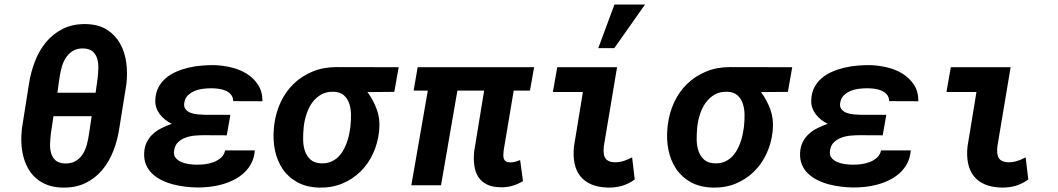

<svg xmlns="http://www.w3.org/2000/svg" viewBox="-20 -829 4735 859"><path d="M513.7 -254.9Q505.9 -202.1 487.1 -153.8Q468.3 -105.5 437.3 -68.4Q406.2 -31.2 361.8 -9.8Q317.4 11.7 258.8 10.3Q221.7 9.3 192.6 -1.5Q163.6 -12.2 142.1 -30.8Q120.6 -49.3 106.4 -74.2Q92.3 -99.1 84.7 -128.2Q77.1 -157.2 75.7 -189.5Q74.2 -221.7 78.1 -254.4L109.4 -452.1Q117.2 -504.4 136 -553.5Q154.8 -602.5 186 -640.4Q217.3 -678.2 262 -700.4Q306.6 -722.7 365.7 -721.2Q421.9 -719.7 459 -695.8Q496.1 -671.9 517.3 -634Q538.6 -596.2 544.9 -548.6Q551.3 -501 545.4 -452.1ZM390.1 -309.1H219.2L207.5 -231Q205.1 -210 204.1 -187Q203.1 -164.1 208.5 -144.5Q213.9 -125 227.8 -112.1Q241.7 -99.1 269 -97.7Q298.3 -96.7 317.9 -108.2Q337.4 -119.6 349.9 -138.9Q362.3 -158.2 368.7 -182.4Q375 -206.5 378.4 -231ZM236.8 -414.1H407.7L416.5 -477.1Q418.9 -497.6 419.9 -521Q420.9 -544.4 415.5 -564.2Q410.2 -584 396.2 -597.4Q382.3 -610.8 355 -612.3Q325.7 -613.3 306.2 -601.3Q286.6 -589.4 274.2 -569.8Q261.7 -550.3 255.4 -525.6Q249 -501 245.6 -477.1Z M891.6 -224.1Q872.6 -224.1 850.8 -222.2Q829.1 -220.2 809.8 -213.1Q790.5 -206.1 776.4 -192.4Q762.2 -178.7 758.8 -155.3Q755.9 -135.3 765.6 -123Q775.4 -110.8 791.5 -104Q807.6 -97.2 826.2 -94.7Q844.7 -92.3 858.9 -92.3Q876 -91.8 896.5 -94.2Q917 -96.7 935.8 -103.8Q954.6 -110.8 968.8 -123.5Q982.9 -136.2 987.3 -156.2H1120.1Q1117.7 -124.5 1105 -99.6Q1092.3 -74.7 1072.3 -56.2Q1052.2 -37.6 1026.9 -24.7Q1001.5 -11.7 973.1 -3.9Q944.8 3.9 915.8 7.1Q886.7 10.3 859.4 9.8Q835.4 9.3 808.6 6.1Q781.7 2.9 755.1 -3.9Q728.5 -10.7 704.3 -22.5Q680.2 -34.2 661.9 -51.3Q643.6 -68.4 633.5 -91.6Q623.5 -114.7 625 -145.5Q626.5 -172.9 637 -193.6Q647.5 -214.4 664.3 -229.7Q681.2 -245.1 703.1 -255.9Q725.1 -266.6 748.5 -274.9Q732.9 -282.7 719.5 -293.2Q706.1 -303.7 695.8 -316.9Q685.5 -330.1 679.9 -345.7Q674.3 -361.3 674.8 -379.9Q675.8 -412.6 688.5 -437.3Q701.2 -461.9 721.9 -479.5Q742.7 -497.1 769.3 -508.5Q795.9 -520 824.7 -526.6Q853.5 -533.2 882.8 -535.6Q912.1 -538.1 938 -537.6Q975.6 -536.6 1013.9 -527.6Q1052.2 -518.6 1083.5 -499.3Q1114.7 -480 1134.5 -449.7Q1154.3 -419.4 1154.3 -376L1023.4 -376.5Q1022.9 -394.5 1013.2 -406Q1003.4 -417.5 989 -423.6Q974.6 -429.7 957.5 -431.9Q940.4 -434.1 925.8 -434.1Q909.2 -434.1 889.4 -431.9Q869.6 -429.7 852.1 -422.6Q834.5 -415.5 821.3 -403.1Q808.1 -390.6 804.7 -370.6Q801.3 -351.6 810.1 -340.6Q818.8 -329.6 833 -324.2Q847.2 -318.8 864.3 -317.4Q881.3 -315.9 894.5 -315.4H1010.7L994.6 -223.6Z M1744.1 -418 1624 -417Q1651.4 -379.4 1666 -338.6Q1680.7 -297.9 1676.8 -250.5L1675.8 -239.7Q1669.9 -186.5 1648.2 -140.4Q1626.5 -94.2 1591.6 -60.3Q1556.6 -26.4 1510 -7.3Q1463.4 11.7 1408.2 10.3Q1351.1 8.8 1310.3 -13.7Q1269.5 -36.1 1244.6 -73Q1219.7 -109.9 1210 -157.5Q1200.2 -205.1 1205.6 -257.3L1206.5 -268.1Q1213.4 -324.2 1235.8 -372.1Q1258.3 -419.9 1294.4 -454.6Q1330.6 -489.3 1378.7 -509Q1426.8 -528.8 1484.9 -528.8L1763.7 -528.3ZM1338.4 -255.9Q1335.9 -231.4 1336.2 -204.3Q1336.4 -177.2 1344.2 -153.8Q1352.1 -130.4 1369.4 -114.7Q1386.7 -99.1 1418.5 -98.1Q1440.4 -97.7 1457.8 -104.2Q1475.1 -110.8 1488.8 -122.8Q1502.4 -134.8 1512.5 -151.1Q1522.5 -167.5 1529.5 -185.5Q1536.6 -203.6 1540.8 -222.7Q1544.9 -241.7 1547.4 -259.8L1548.3 -270Q1550.8 -292.5 1550.3 -318.1Q1549.8 -343.8 1542.5 -365.7Q1535.2 -387.7 1518.6 -402.6Q1502 -417.5 1472.7 -418.5Q1440.4 -419.4 1417 -406Q1393.6 -392.6 1377.4 -370.6Q1361.3 -348.6 1352.1 -321Q1342.8 -293.5 1339.4 -266.1Z M2351.1 -423.8H2278.3L2233.4 -156.2Q2232.4 -145.5 2231.9 -135.7Q2231.4 -126 2234.1 -118.7Q2236.8 -111.3 2243.4 -106.9Q2250 -102.5 2263.2 -102.5Q2274.9 -102.5 2285.4 -105.5Q2295.9 -108.4 2307.1 -112.8L2319.8 -18.6Q2295.9 -4.4 2271.2 2.7Q2246.6 9.8 2218.8 8.8Q2182.1 8.3 2158 -3.9Q2133.8 -16.1 2120.1 -37.1Q2106.4 -58.1 2102.3 -86.7Q2098.1 -115.2 2101.1 -149.4L2146 -423.8H2026.4L1953.1 0H1820.3L1894 -423.8H1830.6L1848.6 -528.3H2369.6Z M2473.1 -528.3H2740.7L2681.6 -175.3Q2679.7 -158.2 2680.9 -144.8Q2682.1 -131.3 2687.7 -122.1Q2693.4 -112.8 2704.6 -107.9Q2715.8 -103 2733.9 -103Q2754.4 -103.5 2772.5 -109.6Q2790.5 -115.7 2808.1 -125L2819.8 -25.9Q2792.5 -6.3 2763.4 2.2Q2734.4 10.7 2701.2 10.3Q2657.7 9.3 2626.7 -3.7Q2595.7 -16.6 2576.7 -40.3Q2557.6 -64 2550.5 -97.7Q2543.5 -131.3 2547.9 -173.3L2587.9 -417.5H2453.6ZM2729 -808.6H2865.7L2728.5 -613.8H2656.7Z M3504.9 -418 3384.8 -417Q3412.1 -379.4 3426.8 -338.6Q3441.4 -297.9 3437.5 -250.5L3436.5 -239.7Q3430.7 -186.5 3408.9 -140.4Q3387.2 -94.2 3352.3 -60.3Q3317.4 -26.4 3270.8 -7.3Q3224.1 11.7 3168.9 10.3Q3111.8 8.8 3071 -13.7Q3030.3 -36.1 3005.4 -73Q2980.5 -109.9 2970.7 -157.5Q2960.9 -205.1 2966.3 -257.3L2967.3 -268.1Q2974.1 -324.2 2996.6 -372.1Q3019 -419.9 3055.2 -454.6Q3091.3 -489.3 3139.4 -509Q3187.5 -528.8 3245.6 -528.8L3524.4 -528.3ZM3099.1 -255.9Q3096.7 -231.4 3096.9 -204.3Q3097.2 -177.2 3105 -153.8Q3112.8 -130.4 3130.1 -114.7Q3147.5 -99.1 3179.2 -98.1Q3201.2 -97.7 3218.5 -104.2Q3235.8 -110.8 3249.5 -122.8Q3263.2 -134.8 3273.2 -151.1Q3283.2 -167.5 3290.3 -185.5Q3297.4 -203.6 3301.5 -222.7Q3305.7 -241.7 3308.1 -259.8L3309.1 -270Q3311.5 -292.5 3311 -318.1Q3310.5 -343.8 3303.2 -365.7Q3295.9 -387.7 3279.3 -402.6Q3262.7 -417.5 3233.4 -418.5Q3201.2 -419.4 3177.7 -406Q3154.3 -392.6 3138.2 -370.6Q3122.1 -348.6 3112.8 -321Q3103.5 -293.5 3100.1 -266.1Z M3826.2 -224.1Q3807.1 -224.1 3785.4 -222.2Q3763.7 -220.2 3744.4 -213.1Q3725.1 -206.1 3710.9 -192.4Q3696.8 -178.7 3693.4 -155.3Q3690.4 -135.3 3700.2 -123Q3710 -110.8 3726.1 -104Q3742.2 -97.2 3760.7 -94.7Q3779.3 -92.3 3793.5 -92.3Q3810.5 -91.8 3831.1 -94.2Q3851.6 -96.7 3870.4 -103.8Q3889.2 -110.8 3903.3 -123.5Q3917.5 -136.2 3921.9 -156.2H4054.7Q4052.2 -124.5 4039.6 -99.6Q4026.9 -74.7 4006.8 -56.2Q3986.8 -37.6 3961.4 -24.7Q3936 -11.7 3907.7 -3.9Q3879.4 3.9 3850.3 7.1Q3821.3 10.3 3793.9 9.8Q3770 9.3 3743.2 6.1Q3716.3 2.9 3689.7 -3.9Q3663.1 -10.7 3638.9 -22.5Q3614.7 -34.2 3596.4 -51.3Q3578.1 -68.4 3568.1 -91.6Q3558.1 -114.7 3559.6 -145.5Q3561 -172.9 3571.5 -193.6Q3582 -214.4 3598.9 -229.7Q3615.7 -245.1 3637.7 -255.9Q3659.7 -266.6 3683.1 -274.9Q3667.5 -282.7 3654.1 -293.2Q3640.6 -303.7 3630.4 -316.9Q3620.1 -330.1 3614.5 -345.7Q3608.9 -361.3 3609.4 -379.9Q3610.4 -412.6 3623 -437.3Q3635.7 -461.9 3656.5 -479.5Q3677.2 -497.1 3703.9 -508.5Q3730.5 -520 3759.3 -526.6Q3788.1 -533.2 3817.4 -535.6Q3846.7 -538.1 3872.6 -537.6Q3910.2 -536.6 3948.5 -527.6Q3986.8 -518.6 4018.1 -499.3Q4049.3 -480 4069.1 -449.7Q4088.9 -419.4 4088.9 -376L3958 -376.5Q3957.5 -394.5 3947.8 -406Q3938 -417.5 3923.6 -423.6Q3909.2 -429.7 3892.1 -431.9Q3875 -434.1 3860.4 -434.1Q3843.8 -434.1 3824 -431.9Q3804.2 -429.7 3786.6 -422.6Q3769 -415.5 3755.9 -403.1Q3742.7 -390.6 3739.3 -370.6Q3735.8 -351.6 3744.6 -340.6Q3753.4 -329.6 3767.6 -324.2Q3781.7 -318.8 3798.8 -317.4Q3815.9 -315.9 3829.1 -315.4H3945.3L3929.2 -223.6Z M4233.9 -528.3H4501.5L4442.4 -175.3Q4440.4 -158.2 4441.7 -144.8Q4442.9 -131.3 4448.5 -122.1Q4454.1 -112.8 4465.3 -107.9Q4476.6 -103 4494.6 -103Q4515.1 -103.5 4533.2 -109.6Q4551.3 -115.7 4568.8 -125L4580.6 -25.9Q4553.2 -6.3 4524.2 2.2Q4495.1 10.7 4461.9 10.3Q4418.5 9.3 4387.5 -3.7Q4356.4 -16.6 4337.4 -40.3Q4318.4 -64 4311.3 -97.7Q4304.2 -131.3 4308.6 -173.3L4348.6 -417.5H4214.4Z"/></svg>

Font: Roboto Mono
Style: Bold Italic
Weight: 700
Designer: Google
Version: Version 2.000985; 2015; ttfautohint (v1.3)